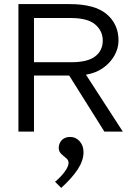

<svg xmlns="http://www.w3.org/2000/svg" viewBox="-20 -643 665 938"><path d="M70 0V-623H320Q443 -623 501 -574Q559 -525 559 -445Q559 -407 539 -371.5Q519 -336 483.5 -311Q448 -286 400 -278L580 0H490L318 -274H146V0ZM146 -339H328Q408 -339 445 -367.5Q482 -396 482 -445Q482 -492 445 -523.5Q408 -555 325 -555H146ZM279 275 249 245Q278 221 296.5 195.5Q315 170 315 153Q315 139 303 129.5Q291 120 279 108.5Q267 97 267 80Q267 57 282 41.5Q297 26 323 26Q350 26 369 47Q388 68 388 101Q388 141 360 184Q332 227 279 275Z"/></svg>

Font: Inconsolata Expanded Thin
Style: Regular
Weight: 100
Width: 7
Monospace: yes
Designer: Raph Levien, Cyreal, Brenton Simpson
Foundry: Raph Levien, Cyreal, Google
Version: Version 3.100; ttfautohint (v1.8.4.7-5d5b)